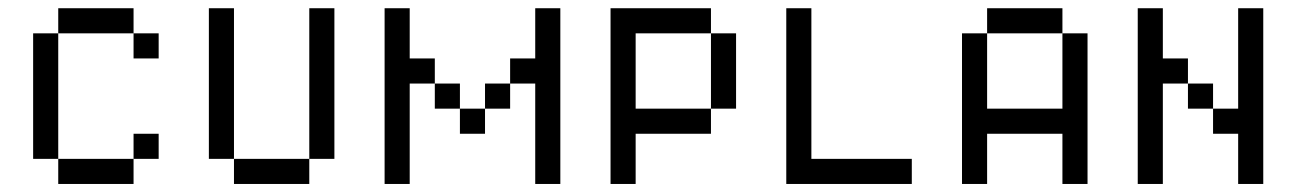

<svg xmlns="http://www.w3.org/2000/svg" viewBox="-20 -458 3228 478"><path d="M312.5 -125H375V-62.5H312.5ZM125 -62.5H312.5V0H125ZM62.5 -375H125V-62.5H62.5ZM125 -437.5H312.5V-375H125ZM312.5 -375H375V-312.5H312.5Z M750 -437.5H812.5V-62.5H750ZM562.5 -62.5H750V0H562.5ZM500 -437.5H562.5V-62.5H500Z M1312.5 -437.5H1375V0H1312.5V-250H1250V-312.5H1312.5ZM1187.5 -250H1250V-187.5H1187.5ZM1125 -187.5H1187.5V-125H1125ZM1062.5 -250H1125V-187.5H1062.5ZM937.5 -437.5H1000V-312.5H1062.5V-250H1000V0H937.5Z M1750 -375H1812.5V-187.5H1750ZM1500 -437.5H1750V-375H1562.5V-187.5H1750V-125H1562.5V0H1500Z M1937.5 -437.5H2000V-62.5H2250V0H1937.5Z M2375 -375H2437.5V-187.5H2625V-375H2687.5V0H2625V-125H2437.5V0H2375ZM2437.5 -437.5H2625V-375H2437.5Z M3062.5 -437.5H3125V0H3062.5V-125H3000V-187.5H3062.5ZM2937.5 -250H3000V-187.5H2937.5ZM2812.5 -437.5H2875V-312.5H2937.5V-250H2875V0H2812.5Z"/></svg>

Font: Pixel Operator SC
Style: Regular
Weight: 400
Designer: Jayvee Enaguas (GrandChaos9000)
Foundry: The Grandoplex Project
Version: Version 1.4.1 (September 5, 2015)